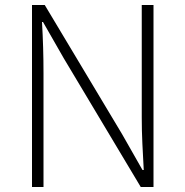

<svg xmlns="http://www.w3.org/2000/svg" viewBox="-20 -748 741 768"><path d="M108 0V-728H159L468 -212L550 -68H555Q552 -121 549.5 -173.5Q547 -226 547 -278V-728H594V0H543L235 -515L152 -660H148Q151 -608 152.5 -558Q154 -508 154 -455V0Z"/></svg>

Font: Noto Sans HK Thin ExtraLight
Style: Regular
Weight: 250
Version: Version 2.004-H2;hotconv 1.0.118;makeotfexe 2.5.65603